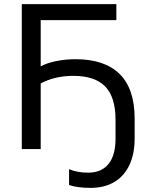

<svg xmlns="http://www.w3.org/2000/svg" viewBox="-20 -725 731 934"><path d="M420 189Q391 189 363 185.5Q335 182 316 175V98Q335 106 358.5 110.5Q382 115 409 115Q473 115 507.5 73Q542 31 542 -50V-142Q542 -253 491.5 -304.5Q441 -356 337 -356Q291 -356 251 -346.5Q211 -337 178 -319V0H86V-705H546V-627H178V-402Q206 -418 252 -427.5Q298 -437 347 -437Q489 -437 562 -365Q635 -293 635 -148V-53Q635 25 609 79Q583 133 535 161Q487 189 420 189Z"/></svg>

Font: Mulish Medium
Style: Regular
Weight: 500
Designer: Vernon Adams
Foundry: Vernon Adams
Version: Version 3.603; ttfautohint (v1.8.3)